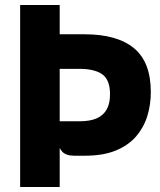

<svg xmlns="http://www.w3.org/2000/svg" viewBox="-20 -747 640 767"><path d="M276.5 -125Q243 -125 228 -141.8Q213 -158.5 207 -192L184 -234L218.5 -262.5H298Q339.5 -262.5 366.2 -274.2Q393 -286 406.2 -309.8Q419.5 -333.5 419.5 -370Q419.5 -428 388.8 -450Q358 -472 296.5 -472H215.5L173.5 -610Q188.5 -610 207.5 -610Q226.5 -610 246.8 -610Q267 -610 285.8 -610Q304.5 -610 318.5 -610Q448 -610 515.2 -554.5Q582.5 -499 582.5 -379Q582.5 -329 568.5 -283.5Q554.5 -238 523.8 -202.2Q493 -166.5 442.8 -145.8Q392.5 -125 320.5 -125ZM60.5 0V-727H218.5V0Z"/></svg>

Font: Spline Sans Mono
Style: Regular
Weight: 400
Monospace: yes
Designer: Eben Sorkin, Mirko Velimirovic
Foundry: Sorkin Type
Version: Version 1.004